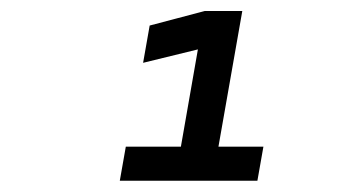

<svg xmlns="http://www.w3.org/2000/svg" viewBox="-20 -713 626 342"><path d="M193.4 -391.1H438.5L449.2 -451.7H369.1L411.6 -693.4H344.7L246.6 -667.5L234.9 -601.1L332.5 -625L302.2 -451.7H204.1Z"/></svg>

Font: Cascadia Mono NF SemiLight
Style: Italic
Weight: 350
Italic angle: -10°
Monospace: yes
Designer: Aaron Bell
Foundry: Saja Typeworks
Version: Version 2404.023